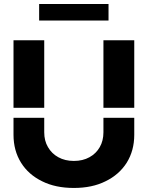

<svg xmlns="http://www.w3.org/2000/svg" viewBox="-20 -929 737 958"><path d="M348.6 8.8Q256.8 8.8 190.4 -24.4Q122.1 -57.6 85 -117.2Q47.4 -177.7 47.4 -256.3V-341.3H200.7V-269Q200.7 -226.6 219.2 -195.3Q237.8 -162.6 271 -144.5Q304.2 -126 348.6 -126Q393.1 -126 426.3 -144.5Q459.5 -162.6 478 -195.3Q496.1 -227.1 496.1 -269V-341.3H649.9V-256.3Q649.9 -177.7 612.3 -117.2Q574.2 -57.1 506.3 -24.4Q439.9 8.8 348.6 8.8ZM47.4 -391.1V-728H200.7V-391.1ZM175.3 -826.7V-909.2H521.5V-826.7ZM496.1 -391.1V-728H649.9V-391.1Z"/></svg>

Font: Inter Tight Stencil
Style: Bold
Weight: 700
Designer: Rasmus Andersson
Foundry: rsms
Version: Version 3.004;Glyphs 3.1.2 (3151)